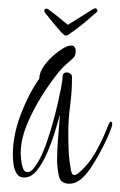

<svg xmlns="http://www.w3.org/2000/svg" viewBox="-20 -428 291 464"><path d="M205 -406Q209 -408 210 -408Q213 -408 215 -404.5Q217 -401 213 -398Q204 -390 185 -374Q166 -358 152 -349Q144 -342 139 -342Q136 -342 129 -349Q119 -360 105.5 -376.5Q92 -393 89 -397Q87 -400 87 -402Q87 -407 92 -407Q95 -407 96 -406Q111 -395 124.5 -384Q138 -373 144 -368Q149 -371 161 -378.5Q173 -386 185.5 -394Q198 -402 205 -406ZM147 16Q126 16 122 -4Q118 -24 118 -40Q118 -68 120.5 -95.5Q123 -123 125 -151Q121 -137 113.5 -112Q106 -87 95 -61Q84 -35 70 -17Q56 1 38 1Q26 1 20 -9Q14 -19 12.5 -32.5Q11 -46 11 -54Q11 -101 30 -151Q49 -201 75 -238Q75 -253 86.5 -269Q98 -285 114 -298Q130 -311 142 -316Q148 -318 153 -318Q158 -318 160.5 -314Q163 -310 163 -305Q163 -301 162 -296.5Q161 -292 158 -289Q149 -280 140.5 -273Q132 -266 123 -255Q103 -231 81.5 -197Q60 -163 45 -126.5Q30 -90 30 -58Q30 -54 31 -42.5Q32 -31 35.5 -21.5Q39 -12 46 -12Q55 -12 62.5 -22.5Q70 -33 74 -40Q85 -60 95 -90Q105 -120 113 -151Q121 -182 125 -204Q127 -211 128 -217.5Q129 -224 130 -231Q131 -234 131 -238.5Q131 -243 132 -247Q134 -253 141 -253Q146 -253 150 -250Q154 -247 154 -242V-240Q154 -206 149.5 -173Q145 -140 145 -105Q145 -85 146 -63Q147 -41 151 -20Q151 -17 153 -11Q155 -5 160 -5Q163 -5 166.5 -7.5Q170 -10 171 -11Q196 -32 214 -65.5Q232 -99 243 -129Q246 -134 248 -134Q251 -134 251 -129V-125Q246 -108 232 -79.5Q218 -51 201.5 -25.5Q185 0 170 9Q160 16 147 16Z"/></svg>

Font: Sassy Frass
Style: Regular
Weight: 400
Designer: Robert E. Leuschke
Foundry: Robert E. Leuschke
Version: Version 1.010; ttfautohint (v1.8.3)